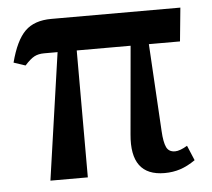

<svg xmlns="http://www.w3.org/2000/svg" viewBox="-44 -584 706 639"><g transform="rotate(-5 309.0 -264.0)"><path d="M100 0 161 -424H116Q97 -424 83.5 -417Q70 -410 51 -389L12 -402Q31 -475 62 -505.5Q93 -536 150 -536H581L570 -424H466L483 -132Q485 -95 493 -78Q501 -61 522 -61Q538 -61 563 -76L584 -26Q558 -8 533.5 0Q509 8 481 8Q366 8 379 -130L405 -424H225V0Z"/></g></svg>

Font: Noto Serif Condensed SemiBold
Style: Regular
Weight: 600
Width: 3
Designer: Monotype Design Team
Foundry: Monotype Imaging Inc.
Version: Version 2.013